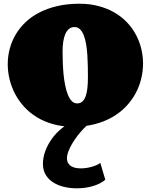

<svg xmlns="http://www.w3.org/2000/svg" viewBox="-20 -667 809 1029"><path d="M371.6 12.2Q313.5 12.2 264.9 -1.5Q216.3 -15.1 177.5 -38.8Q138.7 -62.5 109.4 -94.7Q80.1 -127 60.5 -164.3Q41 -201.7 31.2 -242.2Q21.5 -282.7 21.5 -323.2Q21.5 -364.7 32 -405Q42.5 -445.3 63.7 -481.4Q85 -517.6 116.7 -547.9Q148.4 -578.1 191.2 -600.1Q233.9 -622.1 287.4 -634.5Q340.8 -647 405.3 -647Q461.9 -647 509 -634.3Q556.2 -621.6 594.2 -599.4Q632.3 -577.1 660.9 -546.9Q689.5 -516.6 708.5 -481Q727.5 -445.3 737.1 -405.8Q746.6 -366.2 746.6 -326.2Q746.6 -284.7 736.3 -243.2Q726.1 -201.7 705.3 -164.1Q684.6 -126.5 653.3 -94.2Q622.1 -62 580.3 -38.3Q538.6 -14.6 486.3 -1.2Q434.1 12.2 371.6 12.2ZM393.6 -112.8Q409.7 -112.8 420.7 -122.3Q431.6 -131.8 438.5 -149.9Q445.3 -168 448.2 -193.6Q451.2 -219.2 451.2 -251Q451.2 -278.8 450.7 -309.8Q450.2 -340.8 448.2 -370.8Q446.3 -400.9 441.9 -428.2Q437.5 -455.6 429.4 -476.6Q421.4 -497.6 409.2 -509.8Q397 -522 379.4 -522Q362.3 -522 350.3 -512.5Q338.4 -502.9 330.6 -485.8Q322.8 -468.8 319.1 -444.8Q315.4 -420.9 315.4 -392.1Q315.4 -365.2 316.4 -334Q317.4 -302.7 320.3 -271.7Q323.2 -240.7 328.9 -211.9Q334.5 -183.1 343 -161.1Q351.6 -139.2 364 -126Q376.5 -112.8 393.6 -112.8ZM544.4 296.4Q531.2 307.6 514.2 316.2Q497.1 324.7 477.1 330.6Q457 336.4 435.1 339.4Q413.1 342.3 390.6 342.3Q356.4 342.3 324 334.7Q291.5 327.1 266.1 311.3Q240.7 295.4 225.3 270.5Q210 245.6 210 210.4Q210 178.2 222.4 143.8Q234.9 109.4 257.1 78.1Q279.3 46.9 309.8 21.7Q340.3 -3.4 376.5 -17.1H478.5Q470.2 -14.6 456.5 -3.7Q442.9 7.3 427.2 23.4Q411.6 39.6 396 59.8Q380.4 80.1 367.7 101.3Q355 122.6 346.9 143.3Q338.9 164.1 338.9 181.6Q338.9 196.8 345 207Q351.1 217.3 361.3 223.6Q371.6 230 385.3 232.7Q398.9 235.4 413.6 235.4Q428.7 235.4 444.3 232.9Q460 230.5 473.9 226.3Q487.8 222.2 499.3 217Q510.7 211.9 517.6 206.1Z"/></svg>

Font: Corben
Style: Bold
Weight: 700
Designer: vernon adams
Foundry: vernon adams
Version: Version 1.101; ttfautohint (v1.6)